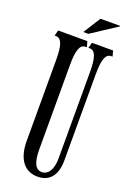

<svg xmlns="http://www.w3.org/2000/svg" viewBox="-159 -879 629 940"><g transform="rotate(20 156.0 -409.0)"><path d="M16 -671C46 -671 58 -639 58 -560V-140C58 -46 98 7 167 7C230 7 264 -36 264 -113V-560C264 -639 276 -671 306 -671H312L304 -700H194L186 -671H192C222 -671 234 -639 234 -560V-111C234 -56 213 -21 179 -21C146 -21 130 -54 130 -122V-560C130 -639 142 -671 172 -671H178L170 -700H18L10 -671ZM136 -735H162L295 -822V-825H193Z"/></g></svg>

Font: Americaine Condensed
Style: Regular
Weight: 400
Width: 3
Designer: Alan Madić
Foundry: ESAD Valence
Version: Version 0.001;Glyphs 3.1.2 (3151)